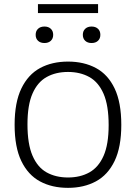

<svg xmlns="http://www.w3.org/2000/svg" viewBox="-20 -899 656 926"><path d="M308 7Q230.5 7 172.8 -24.2Q115 -55.5 82.8 -122.5Q50.5 -189.5 50.5 -297Q50.5 -405 83 -472.2Q115.5 -539.5 173.2 -570.8Q231 -602 308 -602Q385 -602 443 -570.8Q501 -539.5 533 -472Q565 -404.5 565 -297Q565 -190 532.8 -122.8Q500.5 -55.5 442.5 -24.2Q384.5 7 308 7ZM308 -43Q367 -43 411 -67.5Q455 -92 479.5 -147.2Q504 -202.5 504 -295.5Q504 -390.5 479.5 -446.8Q455 -503 410.8 -527.5Q366.5 -552 308 -552Q249 -552 205 -527.5Q161 -503 136.8 -447.8Q112.5 -392.5 112.5 -299.5Q112.5 -204.5 136.8 -148.2Q161 -92 205 -67.5Q249 -43 308 -43ZM421.5 -691.5Q402.5 -691.5 391 -702.2Q379.5 -713 379.5 -731Q379.5 -749.5 391 -760.2Q402.5 -771 421.5 -771Q441 -771 452.5 -760.2Q464 -749.5 464 -731Q464 -713 452.5 -702.2Q441 -691.5 421.5 -691.5ZM194.5 -691.5Q175 -691.5 163.5 -702.2Q152 -713 152 -731Q152 -749.5 163.5 -760.2Q175 -771 194.5 -771Q213.5 -771 225 -760.2Q236.5 -749.5 236.5 -731Q236.5 -713 225 -702.2Q213.5 -691.5 194.5 -691.5ZM163 -836V-879H453V-836Z"/></svg>

Font: Encode Sans SC Light
Style: Regular
Weight: 300
Version: Version 3.002